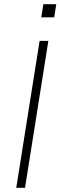

<svg xmlns="http://www.w3.org/2000/svg" viewBox="-20 -901 290 921"><path d="M58 0 170 -705H212L100 0ZM178 -818 188 -881H250L240 -818Z"/></svg>

Font: Nunito Sans ExtraLight
Style: Italic
Weight: 200
Italic angle: -9°
Designer: Vernon Adams
Foundry: Vernon Adams
Version: Version 3.006; ttfautohint (v1.8.3)